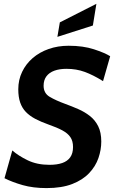

<svg xmlns="http://www.w3.org/2000/svg" viewBox="-20 -948 584 982"><path d="M218 14Q149.5 14 96 -1.2Q42.5 -16.5 3 -36.5L43 -178.5Q73.5 -151.5 121.5 -128.2Q169.5 -105 233 -105Q271.5 -105 298.2 -114.2Q325 -123.5 339.2 -143.5Q353.5 -163.5 353.5 -196Q353.5 -226.5 340.2 -246.2Q327 -266 299.2 -281Q271.5 -296 227 -311.5Q189 -325 160.2 -340.2Q131.5 -355.5 112.2 -375.5Q93 -395.5 83.2 -423.8Q73.5 -452 73.5 -491Q73.5 -539.5 93 -580.2Q112.5 -621 147.2 -651Q182 -681 229 -697.5Q276 -714 331 -714Q405 -714 460.2 -696Q515.5 -678 543.5 -660.5L507 -533Q456.5 -564.5 413.5 -580.2Q370.5 -596 320 -596Q284.5 -596 258.2 -586.5Q232 -577 217.5 -557.8Q203 -538.5 203 -509.5Q203 -471 234.5 -452.5Q266 -434 314 -416.5Q347 -404.5 379.8 -390.2Q412.5 -376 439.2 -355.2Q466 -334.5 482 -302.8Q498 -271 498 -224Q498 -182 483.5 -139.8Q469 -97.5 436.2 -62.8Q403.5 -28 349.8 -7Q296 14 218 14ZM273.5 -759.5 286 -833.5 473 -928.5 455 -817.5Z"/></svg>

Font: Cabin
Style: Bold Italic
Weight: 700
Width: 4
Italic angle: -10°
Designer: Pablo Impallari
Foundry: Pablo Impallari. http://www.impallari.com Igino Marini. http://www.ikern.com
Version: Version 3.001